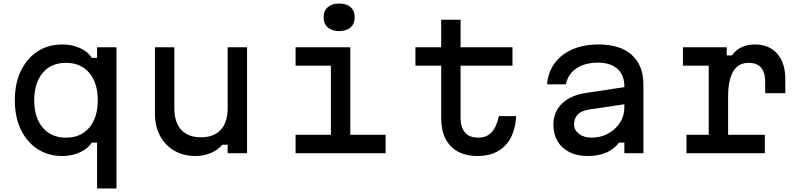

<svg xmlns="http://www.w3.org/2000/svg" viewBox="-20 -868 4540 1088"><path d="M530 200V-60H500Q479 -26 433.5 -5Q388 16 334 16Q253 16 192.5 -23.5Q132 -63 98 -134Q64 -205 64 -300Q64 -395 98 -466Q132 -537 192.5 -576.5Q253 -616 334 -616Q388 -616 433.5 -595.5Q479 -575 500 -540H530V-600H640V200ZM354 -88Q438 -88 486 -145Q534 -202 534 -300Q534 -398 486 -455Q438 -512 354 -512Q270 -512 222 -455Q174 -398 174 -300Q174 -202 222 -145Q270 -88 354 -88Z M1380 -600V0H1270V-48H1240Q1215 -18 1175 -1Q1135 16 1089 16Q1020 16 968 -14Q916 -44 887 -98Q858 -152 858 -224V-600H968V-254Q968 -175 1007 -132.5Q1046 -90 1119 -90Q1192 -90 1231 -132.5Q1270 -175 1270 -254V-600Z M1655 -600H1965V-104H2165V0H1655V-104H1855V-496H1655ZM1902 -692Q1861 -692 1837.5 -712.5Q1814 -733 1814 -770Q1814 -807 1837.5 -827.5Q1861 -848 1902 -848Q1943 -848 1966.5 -827.5Q1990 -807 1990 -770Q1990 -733 1966.5 -712.5Q1943 -692 1902 -692Z M2590 -756V-600H2884V-496H2590V-200Q2590 -145 2615.5 -116.5Q2641 -88 2690 -88Q2738 -88 2766 -118.5Q2794 -149 2807 -210H2905Q2899 -101 2842 -42.5Q2785 16 2686 16Q2587 16 2533.5 -40.5Q2480 -97 2480 -200V-496H2334V-600H2480V-756Z M3530 -376V-279L3316 -247Q3273 -240 3253 -218.5Q3233 -197 3233 -163Q3233 -131 3261 -109.5Q3289 -88 3332 -88Q3384 -88 3426 -111Q3468 -134 3493 -172.5Q3518 -211 3518 -259V-380Q3518 -443 3478.5 -478Q3439 -513 3368 -513Q3319 -513 3281 -498.5Q3243 -484 3219 -457Q3195 -430 3186 -390H3080Q3086 -460 3123.5 -510.5Q3161 -561 3224.5 -588.5Q3288 -616 3372 -616Q3494 -616 3560 -557Q3626 -498 3626 -388V0H3518V-60H3488Q3460 -23 3416 -3.5Q3372 16 3310 16Q3250 16 3206.5 -6Q3163 -28 3139.5 -67.5Q3116 -107 3116 -160Q3116 -234 3165 -281.5Q3214 -329 3305 -342Z M3850 -600H4098V-554H4128Q4148 -584 4181.5 -600Q4215 -616 4258 -616Q4338 -616 4384 -564Q4430 -512 4430 -420V-340H4316V-404Q4316 -512 4222 -512Q4164 -512 4135 -463.5Q4106 -415 4106 -320V-104H4314V0H3870V-104H3996V-496H3850Z"/></svg>

Font: Martian Mono SemiExpanded
Style: Regular
Weight: 400
Width: 6
Monospace: yes
Designer: Roman Shamin
Foundry: Evil Martians
Version: Version 1.000